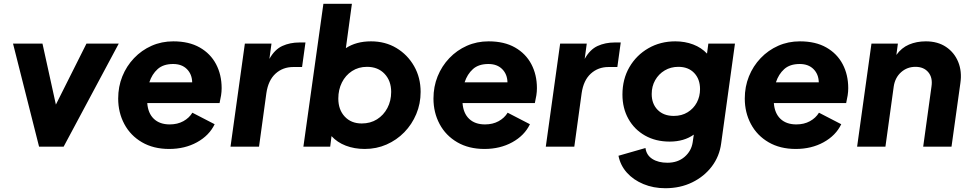

<svg xmlns="http://www.w3.org/2000/svg" viewBox="-20 -777 5142 1017"><path d="M187 0 49 -546H205L276 -223L438 -546H609L317 0Z M876 12Q793 12 732 -23.5Q671 -59 638.5 -120Q606 -181 606 -255Q606 -318 628 -372.5Q650 -427 690 -469Q730 -511 783 -534.5Q836 -558 898 -558Q981 -558 1038 -525.5Q1095 -493 1124.5 -437Q1154 -381 1154 -310Q1154 -291 1151 -272Q1148 -253 1143 -231H760Q764 -177 795 -147.5Q826 -118 879 -118Q920 -118 951 -135Q982 -152 999 -180L1117 -119Q1088 -59 1023.5 -23.5Q959 12 876 12ZM897 -438Q845 -438 815 -411Q785 -384 771 -341H998Q997 -384 970 -411Q943 -438 897 -438Z M1201 0 1277 -546H1418L1407 -465Q1435 -515 1475.5 -533.5Q1516 -552 1566 -552H1598L1580 -422H1533Q1478 -422 1439.5 -387Q1401 -352 1391 -284L1352 0Z M1912 12Q1857 12 1811.5 -5.5Q1766 -23 1736 -56L1729 0H1587L1693 -757H1844L1812 -522Q1867 -558 1945 -558Q2021 -558 2080 -522.5Q2139 -487 2173.5 -426.5Q2208 -366 2208 -290Q2208 -228 2185 -173Q2162 -118 2121.5 -76.5Q2081 -35 2027.5 -11.5Q1974 12 1912 12ZM1896 -123Q1942 -123 1977 -145Q2012 -167 2032 -205Q2052 -243 2052 -290Q2052 -349 2017 -386Q1982 -423 1924 -423Q1879 -423 1844.5 -400.5Q1810 -378 1791 -340Q1772 -302 1772 -255Q1772 -196 1806 -159.5Q1840 -123 1896 -123Z M2546 12Q2463 12 2402 -23.5Q2341 -59 2308.5 -120Q2276 -181 2276 -255Q2276 -318 2298 -372.5Q2320 -427 2360 -469Q2400 -511 2453 -534.5Q2506 -558 2568 -558Q2651 -558 2708 -525.5Q2765 -493 2794.5 -437Q2824 -381 2824 -310Q2824 -291 2821 -272Q2818 -253 2813 -231H2430Q2434 -177 2465 -147.5Q2496 -118 2549 -118Q2590 -118 2621 -135Q2652 -152 2669 -180L2787 -119Q2758 -59 2693.5 -23.5Q2629 12 2546 12ZM2567 -438Q2515 -438 2485 -411Q2455 -384 2441 -341H2668Q2667 -384 2640 -411Q2613 -438 2567 -438Z M2871 0 2947 -546H3088L3077 -465Q3105 -515 3145.5 -533.5Q3186 -552 3236 -552H3268L3250 -422H3203Q3148 -422 3109.5 -387Q3071 -352 3061 -284L3022 0Z M3504 220Q3441 220 3388 198Q3335 176 3300.5 137.5Q3266 99 3256 48L3399 7Q3404 45 3435.5 65Q3467 85 3515 85Q3570 85 3606 54Q3642 23 3649 -23L3655 -64Q3603 -27 3527 -27Q3453 -27 3396.5 -59Q3340 -91 3308.5 -147.5Q3277 -204 3277 -276Q3277 -358 3314 -421.5Q3351 -485 3414.5 -521.5Q3478 -558 3557 -558Q3608 -558 3651.5 -541.5Q3695 -525 3725 -493L3732 -546H3873L3800 -18Q3791 51 3750.5 104.5Q3710 158 3646.5 189Q3583 220 3504 220ZM3549 -163Q3591 -163 3622.5 -182.5Q3654 -202 3671 -234Q3688 -266 3688 -305Q3688 -358 3657 -390.5Q3626 -423 3573 -423Q3533 -423 3501 -404Q3469 -385 3450.5 -352.5Q3432 -320 3432 -279Q3432 -227 3463.5 -195Q3495 -163 3549 -163Z M4195 12Q4112 12 4051 -23.5Q3990 -59 3957.5 -120Q3925 -181 3925 -255Q3925 -318 3947 -372.5Q3969 -427 4009 -469Q4049 -511 4102 -534.5Q4155 -558 4217 -558Q4300 -558 4357 -525.5Q4414 -493 4443.5 -437Q4473 -381 4473 -310Q4473 -291 4470 -272Q4467 -253 4462 -231H4079Q4083 -177 4114 -147.5Q4145 -118 4198 -118Q4239 -118 4270 -135Q4301 -152 4318 -180L4436 -119Q4407 -59 4342.5 -23.5Q4278 12 4195 12ZM4216 -438Q4164 -438 4134 -411Q4104 -384 4090 -341H4317Q4316 -384 4289 -411Q4262 -438 4216 -438Z M4520 0 4596 -546H4736L4728 -486Q4755 -524 4795 -541Q4835 -558 4884 -558Q4947 -558 4991 -528.5Q5035 -499 5055.5 -449Q5076 -399 5067 -337L5020 0H4870L4914 -319Q4921 -366 4897 -394.5Q4873 -423 4829 -423Q4785 -423 4753 -394.5Q4721 -366 4714 -319L4670 0Z"/></svg>

Font: Plus Jakarta Sans ExtraBold
Style: Italic
Weight: 800
Italic angle: -8°
Designer: Gumpita Rahayu
Foundry: Tokotype
Version: Version 2.071; ttfautohint (v1.8.4.7-5d5b);gftools[0.9.29]